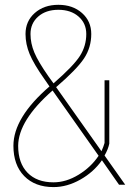

<svg xmlns="http://www.w3.org/2000/svg" viewBox="-20 -760 540 790"><path d="M85 -620.1Q85 -672.9 123 -706.5Q161.1 -740.2 220.2 -740.2Q279.3 -740.2 317.4 -706.5Q355.5 -672.9 355.5 -620.1Q355.5 -564.5 325.7 -519.5Q295.9 -474.6 210.9 -401.4L397.5 -137.7Q406.2 -157.2 410.2 -171.9V-429.7H429.7V-168.9Q424.8 -145.5 410.2 -120.1L495.1 0H469.7L399.4 -100.6Q365.2 -51.8 310.5 -21Q255.9 9.8 200.2 9.8Q124 9.8 79.6 -35.6Q35.2 -81.1 35.2 -160.2Q35.2 -276.4 183.6 -404.3L164.1 -432.6Q119.1 -496.1 102.1 -537.1Q85 -578.1 85 -620.1ZM200.2 -417Q283.2 -489.3 309.1 -530.3Q335 -571.3 335 -620.1Q335 -664.1 303.2 -691.9Q271.5 -719.7 220.2 -719.7Q168.9 -719.7 137.2 -691.9Q105.5 -664.1 105.5 -620.1Q105.5 -582 121.1 -544.4Q136.7 -506.8 179.7 -445.3ZM385.7 -119.1 196.3 -387.7Q55.7 -264.6 54.7 -160.2Q54.7 -88.9 93.3 -49.3Q131.8 -9.8 200.2 -9.8Q252 -9.8 303.2 -41Q354.5 -72.3 385.7 -119.1Z"/></svg>

Font: Mgen+ 1m thin
Style: Regular
Weight: 100
Designer: [Source Han Sans]
Ryoko NISHIZUKA  (kana & ideographs); Paul D. Hunt (Latin, Greek & Cyrillic); Wenlong ZHANG  (bopomofo
Version: Version 1.059.20150602